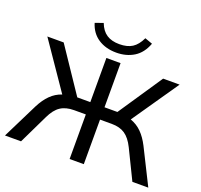

<svg xmlns="http://www.w3.org/2000/svg" viewBox="-151 -1087 1319 1259"><g transform="rotate(20 508.0 -457.5)"><path d="M8 0 131 -248Q157 -299 190.5 -332.5Q224 -366 269 -381L47 -705H161L368 -397H459V-705H558V-397H648L855 -705H970L747 -381Q792 -365 825 -332Q858 -299 884 -248L1008 0H897L797 -205Q769 -262 732.5 -286.5Q696 -311 640 -311H558V0H459V-311H377Q320 -311 283 -286.5Q246 -262 219 -205L120 0ZM507 -760Q433 -760 380.5 -794.5Q328 -829 308 -895L364 -915Q383 -865 418 -842Q453 -819 507 -819Q562 -819 596.5 -841Q631 -863 655 -914L708 -895Q682 -825 629.5 -792.5Q577 -760 507 -760Z"/></g></svg>

Font: Mulish SemiBold
Style: Regular
Weight: 600
Designer: Vernon Adams
Foundry: Vernon Adams
Version: Version 3.603; ttfautohint (v1.8.3)